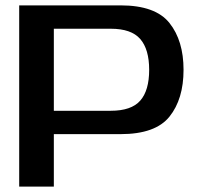

<svg xmlns="http://www.w3.org/2000/svg" viewBox="-20 -695 756 715"><path d="M51.5 0V-675H429Q559 -675 611.2 -609.2Q663.5 -543.5 663.5 -435Q663.5 -326 611.2 -260.8Q559 -195.5 429 -195.5H180.5V0ZM180.5 -282.5H392.5Q469 -282.5 502.2 -320.2Q535.5 -358 535.5 -435Q535.5 -511.5 502.2 -549.8Q469 -588 392.5 -588H180.5Z"/></svg>

Font: Anybody ExtraExpanded Medium
Style: Regular
Weight: 500
Width: 8
Designer: Tyler Finck
Foundry: Etcetera Type Company
Version: Version 1.010; ttfautohint (v1.8.3) -l 8 -r 50 -G 200 -x 14 